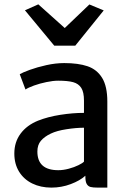

<svg xmlns="http://www.w3.org/2000/svg" viewBox="-20 -855 592 883"><path d="M473.6 -387.7V7.8H429.7Q407.7 7.8 396.5 4.9Q385.3 2 378.9 -8.8Q372.6 -19.5 372.6 -43V-46.9Q348.1 -24.4 305.4 -8.3Q262.7 7.8 216.3 7.8Q167 7.8 128.2 -11.2Q89.4 -30.3 67.6 -65.7Q45.9 -101.1 45.9 -148.9Q45.9 -201.7 74.5 -240.2Q103 -278.8 154.3 -299.8Q199.7 -317.9 257.1 -326.9Q314.5 -335.9 366.2 -335.9V-392.1Q366.2 -431.2 353.8 -450.7Q341.3 -470.2 316.4 -477.1Q291.5 -483.9 247.6 -483.9Q224.1 -483.9 193.6 -477.5Q163.1 -471.2 136.5 -461.7Q109.9 -452.1 97.2 -443.4L70.8 -513.7Q83.5 -521.5 116.9 -533.7Q150.4 -545.9 193.1 -555.4Q235.8 -564.9 275.4 -564.9Q339.8 -564.9 382.8 -550.3Q425.8 -535.6 449.7 -496.8Q473.6 -458 473.6 -387.7ZM366.2 -111.8V-267.6Q330.6 -267.6 285.9 -260.7Q241.2 -253.9 213.9 -240.7Q184.1 -226.6 168 -207.5Q151.9 -188.5 151.9 -158.2Q151.9 -72.3 248 -72.3Q271 -72.3 296.4 -79.1Q321.8 -85.9 341.1 -95.5Q360.4 -105 366.2 -111.8ZM277.8 -726.1 391.1 -834.5 457 -807.1 326.2 -645H229.5L94.7 -807.6L156.2 -835Z"/></svg>

Font: Merriweather Sans
Style: Regular
Weight: 400
Designer: Eben Sorkin
Foundry: Eben Sorkin
Version: Version 1.006; ttfautohint (v1.4.1) -l 6 -r 50 -G 0 -x 11 -H